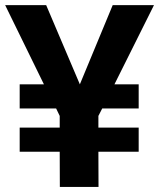

<svg xmlns="http://www.w3.org/2000/svg" viewBox="-28 -734 624 754"><path d="M206.5 -138.2H49.3V-232.9H206.5V-278.8L192.4 -308.1H49.3V-402.8H144.5L-7.8 -713.9H153.3L285.6 -402.8L414.6 -713.9H576.7L421.4 -402.8H516.6V-308.1H373.5L358.4 -278.8V-232.9H516.6V-138.2H358.4L358.9 0H207Z"/></svg>

Font: XB Khoramshahr
Style: Bold Italic
Weight: 700
Italic angle: -12°
Designer: Behnam
Foundry: Irmug
Version: Version 8.005 2009